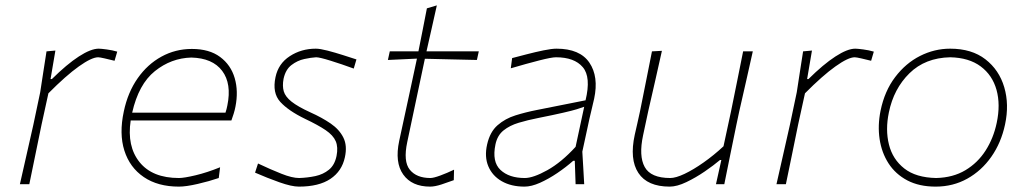

<svg xmlns="http://www.w3.org/2000/svg" viewBox="-20 -685 3824 714"><path d="M54 0Q67 -56.5 78.5 -108.2Q90 -160 104 -221L129.5 -342Q135 -378 141 -417Q147 -456 153 -494L186 -497L168 -391H173Q228.5 -446 273.2 -475Q318 -504 347 -504Q355.5 -504 376.5 -501.2Q397.5 -498.5 416 -493L406 -459Q387.5 -463.5 369.2 -467.8Q351 -472 345 -472Q321 -472 273.2 -438Q225.5 -404 160 -338L134.5 -221.5Q122 -159.5 111.2 -108Q100.5 -56.5 89 0Z M645.5 9Q567 9 514.8 -26.5Q462.5 -62 442.5 -125Q422.5 -188 440.5 -271Q455.5 -342 492 -394Q528.5 -446 580.5 -474.5Q632.5 -503 693.5 -503Q758.5 -503 798.5 -473.2Q838.5 -443.5 852.8 -394.5Q867 -345.5 855.5 -288Q853.5 -277 849 -262.2Q844.5 -247.5 840.5 -237H466Q451.5 -141 499 -82Q546.5 -23 645.5 -23Q664.5 -23 707.5 -33.2Q750.5 -43.5 798.5 -63L793.5 -23Q758.5 -11 715.2 -1Q672 9 645.5 9ZM691.5 -471Q616.5 -469 556 -420.5Q495.5 -372 471.5 -266H818.5Q823 -279.5 825.5 -293Q842 -374 806.2 -421.5Q770.5 -469 691.5 -471Z M1091.5 9Q1064.5 9 1018.8 -7.2Q973 -23.5 928.5 -43L939.5 -77Q987 -54.5 1026.8 -38.8Q1066.5 -23 1092.5 -23Q1123.5 -24 1152.8 -30.2Q1182 -36.5 1203.2 -53.8Q1224.5 -71 1231.5 -105Q1238 -137.5 1228.5 -159.8Q1219 -182 1191 -201Q1163 -220 1114.5 -243Q1052.5 -273 1022.2 -306.2Q992 -339.5 1004.5 -398Q1015 -448.5 1057.8 -476.2Q1100.5 -504 1154.5 -504Q1170 -504 1198 -496.8Q1226 -489.5 1255.8 -480Q1285.5 -470.5 1305.5 -464L1295.5 -430Q1250.5 -446.5 1209.5 -459.2Q1168.5 -472 1155.5 -472Q1137 -471 1111.5 -465.5Q1086 -460 1064 -443.2Q1042 -426.5 1034.5 -392Q1029.5 -365.5 1035.2 -345.5Q1041 -325.5 1064.2 -307Q1087.5 -288.5 1134.5 -267Q1177 -248 1209.5 -225.8Q1242 -203.5 1257 -173.2Q1272 -143 1262.5 -100Q1251.5 -48.5 1208.8 -19.8Q1166 9 1091.5 9Z M1579.5 9Q1511.5 9 1479.5 -36Q1447.5 -81 1464.5 -161Q1485 -257 1502.5 -336.5Q1520 -416 1530.5 -467L1422.5 -462L1429.5 -494H1536Q1544.5 -536 1552 -574.5Q1559.5 -613 1567.5 -654L1604.5 -665Q1593.5 -615.5 1585 -578Q1576.5 -540.5 1566 -494H1760.5L1753.5 -462Q1706 -463 1656.8 -464.2Q1607.5 -465.5 1560 -466.5L1494.5 -157Q1479 -84.5 1504 -53.8Q1529 -23 1580.5 -23Q1592 -23 1617.2 -32.2Q1642.5 -41.5 1668.5 -54L1667.5 -15Q1647.5 -7.5 1622.2 0.8Q1597 9 1579.5 9Z M1930.5 9Q1881 9 1846 -11Q1811 -31 1796 -66.5Q1781 -102 1791.5 -148Q1802 -194.5 1830.2 -219.2Q1858.5 -244 1897 -256Q1935.5 -268 1976.5 -276L2157.5 -312Q2178.5 -398.5 2147.2 -435.2Q2116 -472 2047.5 -472Q2031 -472 1985 -460.2Q1939 -448.5 1879.5 -431L1884.5 -469Q1907 -475 1939 -483.2Q1971 -491.5 2001.5 -497.8Q2032 -504 2049.5 -504Q2136.5 -504 2171.8 -452Q2207 -400 2189.5 -318Q2185 -297 2178.5 -271Q2172 -245 2165 -211L2145.5 -121Q2147.5 -89.5 2149 -61.8Q2150.5 -34 2152.5 0H2120.5L2117.5 -87H2111.5Q2085 -63.5 2052.5 -41.5Q2020 -19.5 1988 -5.2Q1956 9 1930.5 9ZM1931.5 -23Q1963 -23 2015.5 -52.2Q2068 -81.5 2120.5 -139L2152.5 -288Q2142 -284 2125 -278.8Q2108 -273.5 2074.2 -265.8Q2040.5 -258 1980.5 -246Q1942.5 -238.5 1909 -228.5Q1875.5 -218.5 1852.5 -200Q1829.5 -181.5 1822.5 -148Q1809 -83.5 1841 -53.2Q1873 -23 1931.5 -23Z M2470.5 9Q2387.5 9 2354 -41.8Q2320.5 -92.5 2340.5 -184Q2345 -204.5 2349.8 -224.8Q2354.5 -245 2360 -271Q2372 -331.5 2382.8 -384.8Q2393.5 -438 2404.5 -494L2441.5 -496Q2429 -440 2416.8 -386Q2404.5 -332 2390.5 -271L2371.5 -182Q2355 -105 2377.5 -64Q2400 -23 2472.5 -23Q2493 -23 2525.8 -38.5Q2558.5 -54 2596.5 -80.8Q2634.5 -107.5 2670.5 -141L2698.5 -271Q2711 -332 2721.5 -384.5Q2732 -437 2743.5 -494H2779.5Q2767 -438 2755 -384.8Q2743 -331.5 2729 -270.5L2718.5 -221Q2706 -161 2695.5 -108.8Q2685 -56.5 2673.5 0H2642.5L2662.5 -90H2657.5Q2634.5 -70.5 2601 -47.5Q2567.5 -24.5 2532.5 -7.8Q2497.5 9 2470.5 9Z M2867.5 0Q2880.5 -56.5 2892 -108.2Q2903.5 -160 2917.5 -221L2943 -342Q2948.5 -378 2954.5 -417Q2960.5 -456 2966.5 -494L2999.5 -497L2981.5 -391H2986.5Q3042 -446 3086.8 -475Q3131.5 -504 3160.5 -504Q3169 -504 3190 -501.2Q3211 -498.5 3229.5 -493L3219.5 -459Q3201 -463.5 3182.8 -467.8Q3164.5 -472 3158.5 -472Q3134.5 -472 3086.8 -438Q3039 -404 2973.5 -338L2948 -221.5Q2935.5 -159.5 2924.8 -108Q2914 -56.5 2902.5 0Z M3459.5 9Q3398 9 3354 -14.2Q3310 -37.5 3284.2 -77.5Q3258.5 -117.5 3251 -168Q3243.5 -218.5 3254.5 -273Q3269.5 -346.5 3308.8 -398.2Q3348 -450 3401.5 -477Q3455 -504 3513.5 -504Q3593.5 -504 3644.5 -464.5Q3695.5 -425 3714.5 -360.8Q3733.5 -296.5 3717.5 -222Q3703 -154 3666.5 -102Q3630 -50 3577 -20.5Q3524 9 3459.5 9ZM3461.5 -23Q3524 -24.5 3570 -52Q3616 -79.5 3645.2 -125.2Q3674.5 -171 3686.5 -228Q3701 -296 3685.8 -350.8Q3670.5 -405.5 3627 -438Q3583.5 -470.5 3513.5 -472Q3420.5 -470 3362 -412.5Q3303.5 -355 3285.5 -267Q3272 -202.5 3285.8 -147.5Q3299.5 -92.5 3342.8 -58.5Q3386 -24.5 3461.5 -23Z"/></svg>

Font: Commissioner Loud Thin
Style: Italic
Weight: 100
Italic angle: -12°
Designer: Kostas Bartsokas
Foundry: Kostas Bartsokas
Version: Version 1.000; ttfautohint (v1.8.3)